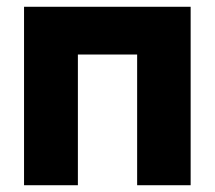

<svg xmlns="http://www.w3.org/2000/svg" viewBox="-20 -547 634 567"><path d="M51 0V-527H543V0H385V-386H210V0Z"/></svg>

Font: Onest ExtraBold
Style: Regular
Weight: 800
Designer: Dmitri Voloshin, Andrey Kudryavtsev
Foundry: Dmitri Voloshin, Andrey Kudryavtsev
Version: Version 1.000;gftools[0.9.33]